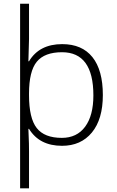

<svg xmlns="http://www.w3.org/2000/svg" viewBox="-20 -780 635 1040"><path d="M137.2 -448.2Q192.9 -541 316.9 -541Q424.3 -541 480.7 -470.5Q537.1 -399.9 537.1 -265.1Q537.1 -134.3 477.8 -62.3Q418.5 9.8 315.9 9.8Q193.4 9.8 137.2 -82H133.8L135.3 -41Q137.2 -4.9 137.2 38.1V240.2H88.9V-759.8H137.2V-568.8L133.8 -448.2ZM314.9 -33.2Q396.5 -33.2 441.2 -93.8Q485.8 -154.3 485.8 -263.2Q485.8 -497.1 315.9 -497.1Q221.7 -497.1 179.4 -445.8Q137.2 -394.5 137.2 -272.9V-264.2Q137.2 -139.6 179 -86.4Q220.7 -33.2 314.9 -33.2Z"/></svg>

Font: Zoram GWeb Light
Style: Regular
Weight: 300
Foundry: Ascender Corporation
Version: Version 1.000